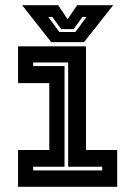

<svg xmlns="http://www.w3.org/2000/svg" viewBox="-20 -718 520 738"><path d="M49.5 0V-141.5H169.5V-398.5H49.5V-540H310.5V-141.5H430.5V0ZM107.5 -63H373V-77H242V-478H107.5V-464H228V-77H107.5ZM177 -556 65 -698H203.5L240 -644L276.5 -698H415L303 -556ZM208 -595H270L312.5 -653H297L263 -606H215L181 -653H165.5Z"/></svg>

Font: Tourney Condensed Regular
Style: Bold
Weight: 700
Width: 3
Designer: Tyler Finck
Foundry: Etcetera Type Co
Version: Version 1.010; ttfautohint (v1.8.3)